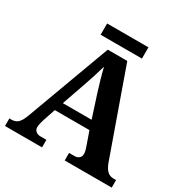

<svg xmlns="http://www.w3.org/2000/svg" viewBox="-189 -1009 1132 1167"><g transform="rotate(30 376.5 -425.0)"><path d="M230 -771H520V-850H230ZM4 0H264V-53H222C199 -53 177 -66 177 -92C177 -108 184 -133 189 -149L218 -235H461L496 -135C500 -124 505 -108 505 -92C505 -64 482 -53 462 -53H423V0H753V-53H735C703 -53 679 -69 659 -125L450 -714H313L96 -126C74 -66 52 -53 16 -53H4ZM239 -296 298 -465C314 -511 333 -570 345 -613C356 -566 374 -505 388 -460L441 -296Z"/></g></svg>

Font: Noto Serif Test
Style: Bold
Weight: 700
Version: Version 1.000